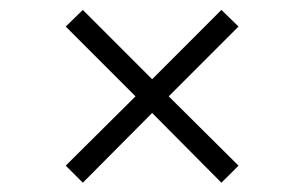

<svg xmlns="http://www.w3.org/2000/svg" viewBox="-20 -497 626 395"><path d="M258.8 -298.8 115.2 -442.4 150.4 -476.6 293 -334 435.5 -476.6 470.7 -442.4 327.1 -298.8 470.7 -156.2 435.5 -121.1 293 -264.6 150.4 -121.1 115.2 -156.2Z"/></svg>

Font: Thabit
Style: Regular
Weight: 500
Designer: Regenerated by Nadim Shaikli
Foundry: MAK Alagha
Version: 0.01